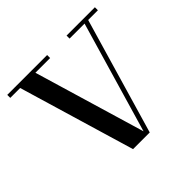

<svg xmlns="http://www.w3.org/2000/svg" viewBox="-181 -941 1131 1131"><g transform="rotate(-45 385.0 -375.0)"><path d="M95 -750H222L445 0H318ZM20 -725V-750H352V-725ZM514 -750V-725H750V-750ZM457 0H427L639 -725H669Z"/></g></svg>

Font: Solide Mirage
Style: Etroit
Weight: 400
Designer: Jérémy Landes
Foundry: Velvetyne Type Foundry
Version: Version 1.1